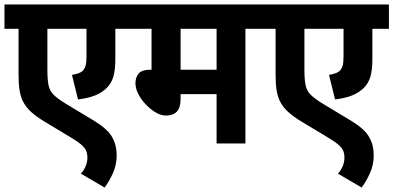

<svg xmlns="http://www.w3.org/2000/svg" viewBox="-20 -642 1760 859"><path d="M570 -513H496V-380Q496 -330 487.5 -300Q479 -270 458 -249Q437 -228 406.5 -215.5Q376 -203 329 -197L302 -307Q338 -313 350 -325Q359 -335 363 -348.5Q367 -362 367 -391V-513H192V-330Q192 -287 197 -261.5Q202 -236 220 -218Q238 -200 276 -177L402 -101Q461 -65 481.5 -29Q502 7 502 53Q502 95 485.5 132Q469 169 448 197L342 135Q354 122 362.5 103Q371 84 371 64Q371 46 365.5 32.5Q360 19 343 4.5Q326 -10 292 -30L184 -95Q145 -118 119.5 -141Q94 -164 80 -194Q71 -215 67 -241.5Q63 -268 63 -312V-513H0V-622H570Z M1078 -513V0H949V-221H788V-201Q788 -160 771 -142.5Q754 -125 723 -125Q700 -125 676.5 -139Q653 -153 632 -175Q611 -197 598.5 -222Q586 -247 586 -270Q586 -295 600 -312.5Q614 -330 653 -330H658V-513H557V-622H1164V-513ZM949 -513H788V-330H949Z M1720 -513H1646V-380Q1646 -330 1637.5 -300Q1629 -270 1608 -249Q1587 -228 1556.5 -215.5Q1526 -203 1479 -197L1452 -307Q1488 -313 1500 -325Q1509 -335 1513 -348.5Q1517 -362 1517 -391V-513H1342V-330Q1342 -287 1347 -261.5Q1352 -236 1370 -218Q1388 -200 1426 -177L1552 -101Q1611 -65 1631.5 -29Q1652 7 1652 53Q1652 95 1635.5 132Q1619 169 1598 197L1492 135Q1504 122 1512.5 103Q1521 84 1521 64Q1521 46 1515.5 32.5Q1510 19 1493 4.5Q1476 -10 1442 -30L1334 -95Q1295 -118 1269.5 -141Q1244 -164 1230 -194Q1221 -215 1217 -241.5Q1213 -268 1213 -312V-513H1150V-622H1720Z"/></svg>

Font: Noto Sans SemiCondensed
Style: Bold
Weight: 700
Width: 4
Designer: Monotype Design Team
Foundry: Monotype Imaging Inc.
Version: Version 2.013; ttfautohint (v1.8.4.7-5d5b)